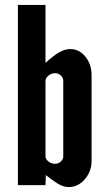

<svg xmlns="http://www.w3.org/2000/svg" viewBox="-20 -755 430 783"><path d="M260.5 8Q286.5 8 307.5 -7Q328.5 -22 341.2 -46.5Q354 -71 353.5 -99V-448Q353.5 -493 328.2 -524Q303 -555 266.5 -555Q246 -555 223 -542.5Q200 -530 165.5 -498.5V-735H53V0H165.5L167 -41Q205.5 -10.5 224.5 -1.2Q243.5 8 260.5 8ZM204 -87Q189 -87 177.2 -96.8Q165.5 -106.5 165.5 -117.5V-425Q165.5 -436.5 177.5 -446.5Q189.5 -456.5 204 -456.5Q218.5 -456.5 228.2 -447Q238 -437.5 238 -425V-117.5Q238 -106 228.2 -96.5Q218.5 -87 204 -87Z"/></svg>

Font: League Gothic SemiExpanded
Style: Regular
Weight: 400
Width: 6
Designer: The League of Moveable Type
Version: Version 1.600; ttfautohint (v1.8.3)